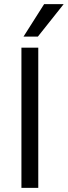

<svg xmlns="http://www.w3.org/2000/svg" viewBox="-20 -903 326 923"><path d="M164 0H83V-674H164ZM162 -727H93L192 -883H286Z"/></svg>

Font: Hind Siliguri
Style: Regular
Weight: 400
Designer: Jyotish Sonowal
Foundry: Indian Type Foundry
Version: Version 1.001;PS 1.0;hotconv 1.0.86;makeotf.lib2.5.63406; tt